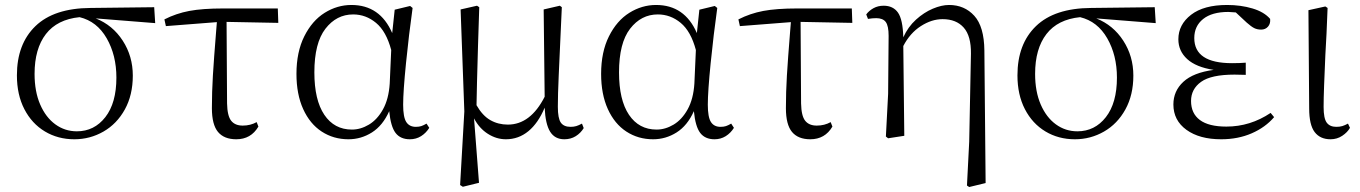

<svg xmlns="http://www.w3.org/2000/svg" viewBox="-20 -546 5470 772"><path d="M48 -243Q48 -369 122.5 -441Q197 -513 344 -514L600 -517L604 -453L365 -472Q433 -445 473.5 -382.5Q514 -320 514 -242Q514 -164 482 -106Q450 -48 396 -17Q342 14 279 14Q213 14 160.5 -17.5Q108 -49 78 -107Q48 -165 48 -243ZM119 -249Q119 -178 141.5 -126Q164 -74 202.5 -46Q241 -18 289 -18Q359 -18 403.5 -75Q448 -132 448 -234Q448 -324 409 -392Q370 -460 300 -477Q210 -468 164.5 -409Q119 -350 119 -249Z M832 -111Q832 -176 836 -242.5Q840 -309 849 -420L852 -457L647 -441L641 -468Q688 -492 741 -502Q794 -512 877 -512H1097L1099 -454L891 -458L893 -130Q894 -80 909.5 -60.5Q925 -41 956 -41Q987 -41 1012 -55L1019 -37Q989 14 930 14Q881 14 856.5 -15.5Q832 -45 832 -111Z M1172 -249Q1172 -337 1203.5 -400Q1235 -463 1285.5 -494.5Q1336 -526 1393 -526Q1508 -526 1557 -413L1567 -507L1629 -522L1639 -514Q1624 -407 1612.5 -292.5Q1601 -178 1601 -125Q1601 -75 1613.5 -55.5Q1626 -36 1652 -36Q1665 -36 1674 -39Q1683 -42 1695 -49L1706 -32Q1693 -11 1673 1.5Q1653 14 1628 14Q1590 14 1570.5 -11.5Q1551 -37 1545 -99Q1519 -41 1475.5 -13.5Q1432 14 1381 14Q1321 14 1273.5 -17Q1226 -48 1199 -107.5Q1172 -167 1172 -249ZM1400 -488Q1333 -488 1288.5 -430.5Q1244 -373 1244 -255Q1244 -144 1284 -84.5Q1324 -25 1395 -25Q1430 -25 1463.5 -45Q1497 -65 1520 -106.5Q1543 -148 1547 -210L1553 -345Q1533 -420 1492 -454Q1451 -488 1400 -488Z M1886 -70 1906 189 1841 205 1830 198 1847 -98 1832 -508 1898 -523 1907 -517 1902 -362Q1897 -191 1896 -123Q1920 -81 1951.5 -63Q1983 -45 2022 -45Q2113 -45 2170 -157L2166 -508L2231 -523L2239 -517L2235 -429Q2230 -320 2226.5 -242Q2223 -164 2223 -117Q2223 -70 2235 -53Q2247 -36 2274 -36Q2287 -36 2297 -39Q2307 -42 2320 -49L2327 -31Q2315 -11 2295 1.5Q2275 14 2249 14Q2211 14 2192 -16.5Q2173 -47 2170 -113Q2144 -51 2104.5 -18.5Q2065 14 2014 14Q1976 14 1941.5 -8Q1907 -30 1886 -70Z M2397 -249Q2397 -337 2428.5 -400Q2460 -463 2510.5 -494.5Q2561 -526 2618 -526Q2733 -526 2782 -413L2792 -507L2854 -522L2864 -514Q2849 -407 2837.5 -292.5Q2826 -178 2826 -125Q2826 -75 2838.5 -55.5Q2851 -36 2877 -36Q2890 -36 2899 -39Q2908 -42 2920 -49L2931 -32Q2918 -11 2898 1.5Q2878 14 2853 14Q2815 14 2795.5 -11.5Q2776 -37 2770 -99Q2744 -41 2700.5 -13.5Q2657 14 2606 14Q2546 14 2498.5 -17Q2451 -48 2424 -107.5Q2397 -167 2397 -249ZM2625 -488Q2558 -488 2513.5 -430.5Q2469 -373 2469 -255Q2469 -144 2509 -84.5Q2549 -25 2620 -25Q2655 -25 2688.5 -45Q2722 -65 2745 -106.5Q2768 -148 2772 -210L2778 -345Q2758 -420 2717 -454Q2676 -488 2625 -488Z M3140 -111Q3140 -176 3144 -242.5Q3148 -309 3157 -420L3160 -457L2955 -441L2949 -468Q2996 -492 3049 -502Q3102 -512 3185 -512H3405L3407 -454L3199 -458L3201 -130Q3202 -80 3217.5 -60.5Q3233 -41 3264 -41Q3295 -41 3320 -55L3327 -37Q3297 14 3238 14Q3189 14 3164.5 -15.5Q3140 -45 3140 -111Z M3770 -469Q3726 -469 3682.5 -441Q3639 -413 3612 -361L3616 0L3551 10L3542 3L3551 -169L3553 -402Q3553 -442 3541.5 -457.5Q3530 -473 3503 -473Q3488 -473 3470 -470L3463 -488Q3474 -503 3492 -513Q3510 -523 3533 -523Q3571 -523 3590.5 -495.5Q3610 -468 3612 -396Q3631 -438 3663 -467Q3695 -496 3730.5 -511Q3766 -526 3796 -526Q3858 -526 3897.5 -482.5Q3937 -439 3938 -343L3943 190L3877 206L3868 200L3877 24L3884 -330Q3885 -401 3855 -435Q3825 -469 3770 -469Z M4071 -243Q4071 -369 4145.5 -441Q4220 -513 4367 -514L4623 -517L4627 -453L4388 -472Q4456 -445 4496.5 -382.5Q4537 -320 4537 -242Q4537 -164 4505 -106Q4473 -48 4419 -17Q4365 14 4302 14Q4236 14 4183.5 -17.5Q4131 -49 4101 -107Q4071 -165 4071 -243ZM4142 -249Q4142 -178 4164.5 -126Q4187 -74 4225.5 -46Q4264 -18 4312 -18Q4382 -18 4426.5 -75Q4471 -132 4471 -234Q4471 -324 4432 -392Q4393 -460 4323 -477Q4233 -468 4187.5 -409Q4142 -350 4142 -249Z M4698 -126Q4698 -180 4738 -217Q4778 -254 4860 -265Q4789 -276 4753.5 -308.5Q4718 -341 4718 -388Q4718 -447 4769 -486.5Q4820 -526 4914 -526Q4969 -526 5016 -512Q5063 -498 5087 -470Q5089 -451 5078.5 -439Q5068 -427 5051 -427Q5035 -427 5023 -433Q5011 -439 4993 -455L4949 -496L4919 -498Q4853 -498 4817.5 -469.5Q4782 -441 4782 -393Q4782 -292 4934 -292Q4965 -292 4989 -294V-245L4944 -246Q4850 -246 4809.5 -217Q4769 -188 4769 -140Q4769 -90 4804.5 -63.5Q4840 -37 4911 -37Q5007 -37 5089 -92L5103 -75Q5068 -34 5013 -10Q4958 14 4890 14Q4803 14 4750.5 -24Q4698 -62 4698 -126Z M5244 -110 5241 -505 5309 -520 5318 -514Q5314 -403 5309 -324Q5306 -257 5304 -203Q5302 -149 5302 -116Q5302 -70 5314.5 -53Q5327 -36 5353 -36Q5367 -36 5377 -39Q5387 -42 5400 -49L5408 -32Q5398 -14 5377 0Q5356 14 5330 14Q5288 14 5266 -15Q5244 -44 5244 -110Z"/></svg>

Font: GL-CurulMinamoto Light
Style: Regular
Weight: 300
Designer: Eunice (kana); Ryoko NISHIZUKA 西塚涼子 (ideographs); Frank Grießhammer (Latin, Greek & Cyrillic); Wenlong ZHANG
Foundry: Gutenberg Labo; Adobe
Version: Version 1.002